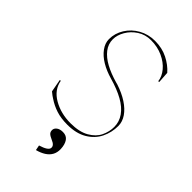

<svg xmlns="http://www.w3.org/2000/svg" viewBox="-300 -857 1218 1218"><g transform="rotate(45 309.5 -248.0)"><path d="M129 -43Q115 -51 91 -71L75 -157L83 -158Q95 -89 162.5 -50Q230 -11 317 -11Q395 -11 443 -38.5Q491 -66 510.5 -107Q530 -148 530 -191Q530 -237 503 -275.5Q476 -314 424 -343Q372 -372 298 -393Q245 -408 203 -433Q161 -458 136.5 -491.5Q112 -525 112 -561Q112 -613 140.5 -659Q169 -705 218 -732.5Q267 -760 327 -760Q391 -760 441.5 -734.5Q492 -709 525 -671L530 -594L522 -593Q518 -631 489 -666Q460 -701 412 -723Q364 -745 306 -745Q255 -745 215 -719Q175 -693 152.5 -654Q130 -615 130 -578Q130 -535 156.5 -501Q183 -467 229 -442Q275 -417 338 -399L353 -395Q411 -376 454 -348Q497 -320 520.5 -285.5Q544 -251 544 -213Q544 -155 519 -104Q494 -53 441 -21.5Q388 10 309 10Q252 10 209 -4Q166 -18 129 -43ZM341 187.5Q345.2 162.9 307 147.4Q283 136.8 273.9 127.6Q264.7 118.5 264.7 102.2Q264.7 86 280.1 74Q295.4 62 322.8 62Q355.1 62 371.3 85.3Q387.5 108.6 389.1 148.8Q389.9 179.1 377.5 201.7Q365.1 224.2 341 239.7Q317 255.2 282.2 264.4L275.5 229.9Q307.9 220 323.6 209.4Q339.4 198.8 341 187.5Z"/></g></svg>

Font: TMT Limkin
Style: Regular
Weight: 400
Designer: Gabriel Drozdov
Version: Version 1.000;Glyphs 3.1.2 (3151)